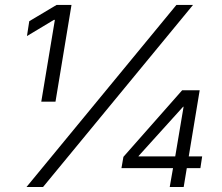

<svg xmlns="http://www.w3.org/2000/svg" viewBox="-20 -747 888 767"><path d="M85.9 0 684.7 -727.3H751.1L152 0ZM144.9 -340.9 199.2 -667.6H195.3L87.7 -603L96.9 -662.3L206 -727.3H265.6L201.7 -340.9ZM465.2 -75.3 473 -120.4 707.7 -386.4H777.7L734 -122.2H787.6L780.5 -75.3H726.2L713.8 0H658L671.2 -75.3ZM680 -122.2 713.4 -320.7H711.6L533.4 -123.6V-122.2Z"/></svg>

Font: Inter Light  BETA
Style: Italic
Weight: 300
Italic angle: 9.39999°
Designer: Rasmus Andersson
Foundry: rsms
Version: Version 3.011;git-f93a4a705